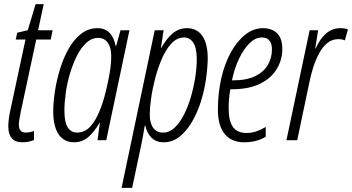

<svg xmlns="http://www.w3.org/2000/svg" viewBox="-20 -677 1700 927"><path d="M88 10Q53 10 36.5 -10Q20 -30 20 -67Q20 -82 22.5 -102Q25 -122 30 -145L103 -486H56L63 -519L114 -531L152 -657H191L164 -531H234L225 -486H155L81 -141Q77 -120 74 -103Q71 -86 71 -75Q71 -37 104 -37Q125 -37 144 -45V-1Q118 10 88 10Z M338 10Q289 10 263 -28.5Q237 -67 237 -139Q237 -184 245.5 -238.5Q254 -293 270.5 -346Q287 -399 312.5 -443.5Q338 -488 372.5 -514.5Q407 -541 450 -541Q488 -541 509.5 -518Q531 -495 538 -456H541L562 -531H605L493 0H451L462 -83H460Q435 -40 406 -15Q377 10 338 10ZM352 -37Q389 -37 415 -65Q441 -93 459.5 -138Q478 -183 490 -232Q502 -280 509.5 -324.5Q517 -369 517 -407Q517 -447 500.5 -470.5Q484 -494 454 -494Q423 -494 397 -470.5Q371 -447 351.5 -408Q332 -369 318 -322.5Q304 -276 297.5 -229Q291 -182 291 -143Q291 -87 307 -62Q323 -37 352 -37Z M567 230 727 -531H770L757 -446H759Q784 -491 814 -516Q844 -541 883 -541Q931 -541 957 -503.5Q983 -466 983 -393Q982 -346 974 -291.5Q966 -237 949 -184Q932 -131 906 -87Q880 -43 846 -16.5Q812 10 770 10Q733 10 711 -12.5Q689 -35 682 -70H679Q675 -45 670 -18.5Q665 8 660 32L618 230ZM766 -37Q797 -36 822.5 -60Q848 -84 868 -123Q888 -162 901.5 -208.5Q915 -255 922.5 -302.5Q930 -350 930 -390Q930 -445 913.5 -470.5Q897 -496 868 -496Q833 -495 806.5 -466Q780 -437 760.5 -391Q741 -345 728 -294Q715 -243 709 -197.5Q703 -152 703 -125Q703 -83 719.5 -60Q736 -37 766 -37Z M1158 10Q1098 10 1065 -30Q1032 -70 1032 -148Q1032 -228 1048.5 -299.5Q1065 -371 1095 -425Q1125 -479 1164.5 -510Q1204 -541 1250 -541Q1292 -541 1317.5 -516.5Q1343 -492 1343 -441Q1343 -388 1316 -343.5Q1289 -299 1235 -272.5Q1181 -246 1099 -246H1092Q1084 -203 1084 -155Q1084 -92 1105 -63.5Q1126 -35 1170 -35Q1195 -35 1217 -42.5Q1239 -50 1263 -64V-17Q1242 -4 1216 3Q1190 10 1158 10ZM1104 -289Q1172 -289 1213.5 -310Q1255 -331 1274 -365Q1293 -399 1293 -439Q1293 -466 1281 -481Q1269 -496 1244 -496Q1213 -496 1185 -468.5Q1157 -441 1134.5 -394.5Q1112 -348 1100 -289Z M1363 0 1475 -531H1516L1502 -443H1504Q1525 -490 1554.5 -515.5Q1584 -541 1623 -541Q1634 -541 1643 -539.5Q1652 -538 1660 -535L1645 -482Q1632 -488 1613 -488Q1583 -488 1560 -469Q1537 -450 1520.5 -419Q1504 -388 1492.5 -352Q1481 -316 1474 -281L1415 0Z"/></svg>

Font: Noto Sans ExtraCondensed Light
Style: Italic
Weight: 300
Width: 2
Italic angle: -12°
Designer: Monotype Design Team
Foundry: Monotype Imaging Inc.
Version: Version 2.013; ttfautohint (v1.8.4.7-5d5b)